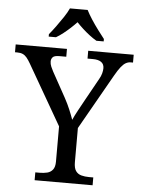

<svg xmlns="http://www.w3.org/2000/svg" viewBox="-65 -978 755 1026"><g transform="rotate(5 312.5 -465.5)"><path d="M160 0V-42H183Q205 -42 223.5 -46.5Q242 -51 253.5 -65.5Q265 -80 265 -109V-298L80 -619Q69 -638 59.5 -649.5Q50 -661 38 -666.5Q26 -672 9 -672H-4V-714H271V-672H234Q207 -672 198.5 -662.5Q190 -653 190 -640Q190 -626 196 -612Q202 -598 208 -587L282 -453Q299 -422 311.5 -392Q324 -362 332 -339Q341 -360 358 -391L392 -453L456 -568Q466 -585 470 -600.5Q474 -616 474 -628Q474 -650 458.5 -661Q443 -672 414 -672H385V-714H629V-672H617Q603 -672 590.5 -665Q578 -658 564.5 -641Q551 -624 534 -594L366 -298V-114Q366 -83 377 -67.5Q388 -52 407 -47Q426 -42 448 -42H471V0ZM168 -784Q184 -803 203 -829Q222 -855 240 -882Q258 -909 268 -931H363Q374 -909 391.5 -882Q409 -855 428.5 -829Q448 -803 463 -784V-771H424Q405 -782 385.5 -797Q366 -812 348 -828.5Q330 -845 315 -861Q300 -845 282 -828.5Q264 -812 245 -797Q226 -782 207 -771H168Z"/></g></svg>

Font: Noto Serif Georgian
Style: Regular
Weight: 400
Designer: Monotype Design Team, Akaki Razmadze
Foundry: Google LLC
Version: Version 2.002